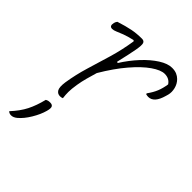

<svg xmlns="http://www.w3.org/2000/svg" viewBox="-227 -662 1054 1054"><g transform="rotate(45 300.0 -135.0)"><path d="M95 -506Q145 -522 180.5 -529Q216 -536 256 -536Q273 -536 277.5 -523Q282 -510 275 -470.5Q268 -431 249 -350L256 -347Q290 -401 330.5 -444.5Q371 -488 412 -514Q453 -540 486 -540Q508 -540 523 -533.5Q538 -527 549 -516Q568 -497 574.5 -470.5Q581 -444 575 -421L571 -407Q551 -334 506 -334Q498 -334 487 -337V-343Q508 -372 519 -399Q530 -426 535 -460Q517 -488 481 -488Q451 -488 407 -457.5Q363 -427 313 -368.5Q263 -310 214 -227Q205 -197 196.5 -166Q188 -135 183 -104Q177 -66 177 -43.5Q177 -21 180 2Q172 6 161 6Q142 6 132 -10Q122 -26 128 -69Q139 -139 159.5 -206.5Q180 -274 201 -344.5Q222 -415 234 -493L229 -498Q190 -489 166.5 -480Q143 -471 128.5 -464.5Q114 -458 102 -458Q79 -458 86 -488Q89 -499 95 -506ZM120 75Q127 71 132.5 69.5Q138 68 148 68Q164 68 169 78Q174 88 167 113Q157 150 132 191.5Q107 233 79 256Q62 270 45 270Q31 270 22 261Q63 217 84.5 174.5Q106 132 120 75Z"/></g></svg>

Font: Recursive Mn Csl St Lt
Style: Italic
Weight: 300
Italic angle: -15°
Monospace: yes
Version: Version 1.079;hotconv 1.0.112;makeotfexe 2.5.65598; ttfautoh